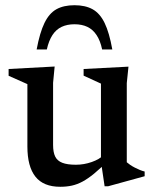

<svg xmlns="http://www.w3.org/2000/svg" viewBox="-20 -705 593 736"><path d="M183.5 -149.5Q183.5 -121.5 191.5 -105Q199.5 -88.5 218.8 -81Q238 -73.5 271 -73.5Q302 -73.5 331.8 -84Q361.5 -94.5 377 -110.5L394.5 -89Q364.5 -59 340.8 -39.5Q317 -20 296.5 -9Q276 2 255.5 6.5Q235 11 211 11Q146.5 11 115.8 -27.8Q85 -66.5 85 -143.5V-382.5L13 -414.5V-440.5L189.5 -450L183.5 -387.5ZM381 9 367 -85.5V-384.5L300.5 -415V-440.5L472.5 -449.5L466 -386.5V-83Q471 -78.5 479 -73Q487 -67.5 496.8 -62.5Q506.5 -57.5 516.2 -53.5Q526 -49.5 534.5 -47.5V-29.5L394.5 9ZM265.5 -612Q237.5 -612 216.2 -602Q195 -592 181 -570.5Q167 -549 159.5 -515.5H120.5Q132.5 -580 150.5 -617Q168.5 -654 196.2 -669.5Q224 -685 265.5 -685Q307 -685 335 -669.5Q363 -654 381 -617Q399 -580 410.5 -515.5H371.5Q364.5 -549 350.2 -570.5Q336 -592 315 -602Q294 -612 265.5 -612Z"/></svg>

Font: Newsreader 16pt Medium
Style: Regular
Weight: 500
Designer: Hugues Gentile
Foundry: Production Type
Version: Version 1.003